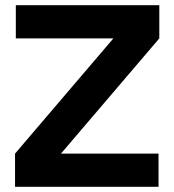

<svg xmlns="http://www.w3.org/2000/svg" viewBox="-20 -720 672 740"><path d="M38 0H591V-128H215L594 -572V-700H41V-572H417L38 -128Z"/></svg>

Font: HB Figtree Prototype
Style: Bold
Weight: 700
Designer: Alfredo Marco Pradil
Foundry: Hanken Design Co.®
Version: Version 1.002;Glyphs 3.2 (3228)